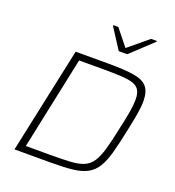

<svg xmlns="http://www.w3.org/2000/svg" viewBox="-160 -1045 1071 1172"><g transform="rotate(20 375.5 -459.5)"><path d="M67 0 214 -688H429Q533 -688 593.5 -678Q654 -668 680 -637Q706 -606 706 -545Q706 -508 697.5 -458.5Q689 -409 675 -344Q656 -252 639 -190.5Q622 -129 598.5 -91Q575 -53 538.5 -33Q502 -13 445.5 -6.5Q389 0 303 0ZM125 -43H278Q360 -43 413.5 -46Q467 -49 500.5 -63.5Q534 -78 555 -109.5Q576 -141 592.5 -198Q609 -255 627 -344Q642 -409 650 -457Q658 -505 658 -537Q658 -577 644.5 -599Q631 -621 602 -630.5Q573 -640 524.5 -642.5Q476 -645 406 -645H252ZM460 -781 374 -914 376 -919H407L492 -813L620 -919H658L657 -914L515 -781Z"/></g></svg>

Font: Saira SemiExpanded ExtraLight
Style: Italic
Weight: 250
Width: 6
Italic angle: -12°
Designer: Hector Gatti with collaboration of the Omnibus-Type team
Foundry: Omnibus-Type
Version: Version 1.101